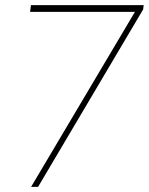

<svg xmlns="http://www.w3.org/2000/svg" viewBox="-20 -731 582 751"><path d="M540 -694.3 128.9 0H101.6L507.8 -684.6H97.7L101.1 -710.9H542Z"/></svg>

Font: TypoPRO Roboto
Style: Italic
Weight: 250
Italic angle: -12°
Designer: Google
Version: Version 2.136; 2016